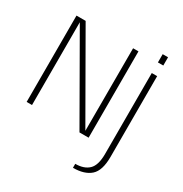

<svg xmlns="http://www.w3.org/2000/svg" viewBox="-216 -905 1241 1300"><g transform="rotate(30 405.0 -255.0)"><path d="M43.5 0H85.5V-654H81.5L456.5 0H528V-675H486L485.5 -21.5H490L115 -675H43.5ZM538 229.5Q627.5 229.5 674.5 187.5Q721.5 145.5 721.5 38.5V-593H679.5V40Q679.5 128 642.8 163.2Q606 198.5 538 198.5ZM679.5 -740.5V-676H721.5V-740.5Z"/></g></svg>

Font: Anybody UltraCondensed Thin ExtraLight
Style: Regular
Weight: 250
Version: Version 1.111